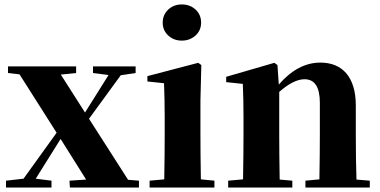

<svg xmlns="http://www.w3.org/2000/svg" viewBox="-20 -845 1712 865"><path d="M606 -31V0H295L293 -31L368 -36L253 -219L141 -40L212 -31V0H7V-31L86 -40L235 -247L68 -510L16 -516V-546H323V-516L254 -509L363 -338L469 -507L399 -516V-546H591V-516L524 -506L381 -310L557 -35Z M738 -685Q713 -708 713 -743Q713 -778 738 -802Q763 -825 799 -825Q836 -825 861 -802Q886 -779 886 -743Q886 -708 861 -685Q835 -662 799 -662Q763 -662 738 -685ZM946 -31V0H654V-31L720 -37Q722 -155 722 -238V-318Q722 -394 719 -470L644 -478V-502L873 -562L887 -552L883 -392V-238Q883 -153 885 -37Z M1646 -31V0H1356V-31L1419 -37Q1421 -153 1421 -238V-382Q1421 -488 1352 -488Q1303 -488 1238 -431V-238Q1238 -154 1240 -36L1297 -31V0H1008V-31L1075 -37Q1077 -155 1077 -238V-321Q1077 -395 1074 -467L999 -475V-499L1216 -562L1230 -552L1236 -464Q1322 -563 1423 -563Q1497 -563 1539 -516Q1583 -465 1583 -370V-238Q1583 -123 1586 -36Z"/></svg>

Font: Source Han Serif CN Heavy
Style: Regular
Weight: 900
Designer: Ryoko NISHIZUKA  (kana & ideographs); Frank Grießhammer (Latin, Greek & Cyrillic); Wenlong ZHANG  (bopomofo); Sandoll Co
Foundry: Adobe Systems Incorporated
Version: Version 1.000;PS 1;hotconv 16.6.53;makeotf.lib2.5.65590